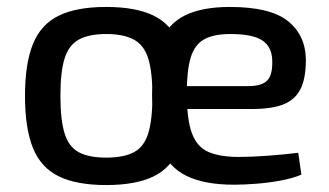

<svg xmlns="http://www.w3.org/2000/svg" viewBox="-20 -520 947 553"><path d="M286 13Q201 13 149.5 -12Q98 -37 75 -93.5Q52 -150 52 -244Q52 -337 75 -393.5Q98 -450 149.5 -475Q201 -500 286 -500Q371 -500 422.5 -475Q474 -450 496 -393.5Q518 -337 518 -244Q518 -150 496 -93.5Q474 -37 422.5 -12Q371 13 286 13ZM286 -66Q336 -66 365.5 -81.5Q395 -97 407 -136Q419 -175 419 -244Q419 -313 407 -351.5Q395 -390 365.5 -406Q336 -422 286 -422Q236 -422 207 -406Q178 -390 166 -351.5Q154 -313 154 -244Q154 -175 166 -136Q178 -97 207 -81.5Q236 -66 286 -66ZM654 12Q569 12 517 -13.5Q465 -39 441.5 -96.5Q418 -154 418 -247Q418 -340 440.5 -395.5Q463 -451 512.5 -475.5Q562 -500 642 -500Q758 -500 809 -459.5Q860 -419 861 -348Q861 -293 845 -262.5Q829 -232 795.5 -219Q762 -206 705 -206H454V-272H695Q735 -272 750.5 -289Q766 -306 764 -349Q762 -387 734 -404.5Q706 -422 644 -422Q596 -422 568.5 -407Q541 -392 529.5 -355Q518 -318 518 -252Q518 -177 532.5 -137Q547 -97 580 -82.5Q613 -68 668 -68Q705 -68 752 -71.5Q799 -75 839 -80L848 -17Q825 -7 791 -0.5Q757 6 720.5 9Q684 12 654 12Z"/></svg>

Font: Exo 2 Medium
Style: Regular
Weight: 500
Designer: Natanael Gama
Foundry: Natanael Gama
Version: Version 2.010